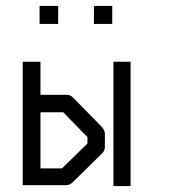

<svg xmlns="http://www.w3.org/2000/svg" viewBox="-20 -679 580 650"><path d="M114 -659H177V-598H114ZM298 -659H360V-598H298ZM57 -52V-470H117V-358H206Q218 -358 227 -349L326 -248Q335 -236 335 -227V-181Q335 -169 326 -160L223 -59Q213.5 -52 202 -52ZM117 -109H190L276 -193V-215L194 -299H117ZM364 -470H422V-49H364Z"/></svg>

Font: IBM 3270
Style: Regular
Weight: 400
Monospace: yes
Version: Version 2.3.1